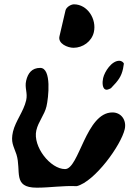

<svg xmlns="http://www.w3.org/2000/svg" viewBox="-20 -841 599 888"><path d="M322 -821C309 -821 287 -809 283 -793L255 -673C247 -639 293 -620 320 -620C363 -620 404 -649 414 -692C428 -752 385 -821 322 -821ZM457 -480C453 -463 451 -426 474 -426C475 -426 479 -427 479 -427C481 -427 491 -432 493 -433C528 -469 541 -487 549 -523C550 -527 552 -543 553 -547C550 -554 541 -560 532 -560C496 -560 464 -510 457 -480ZM40 -232C29 -183 42 -168 56 -127C80 -50 36 27 150 27C213 27 270 17 335 20C418 -1 540 -169 557 -244C566 -285 541 -321 500 -321C377 -321 346 -59 281 -59C213 -59 131 -163 148 -238C157 -278 186 -310 195 -349C204 -387 220 -527 166 -527C127 -527 109 -502 101 -468C93 -434 109 -412 101 -377C89 -325 52 -282 40 -232Z"/></svg>

Font: Charger
Style: OversprayIt
Weight: 400
Designer: Jasper
Foundry: Cannot Into Space Fonts
Version: Version 0.980